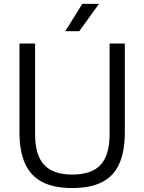

<svg xmlns="http://www.w3.org/2000/svg" viewBox="-20 -966 748 996"><path d="M355 9.5Q260.5 9.5 200 -21.5Q139.5 -52.5 110.2 -116.8Q81 -181 81 -280V-740H162V-271Q162 -161.5 208.8 -111Q255.5 -60.5 355 -60.5Q455.5 -60.5 502 -111Q548.5 -161.5 548.5 -271V-740H627.5V-280Q627.5 -181 598.8 -116.8Q570 -52.5 509.8 -21.5Q449.5 9.5 355 9.5ZM318.5 -804 407 -946H493.5L391 -804Z"/></svg>

Font: Encode Sans SC
Style: Regular
Weight: 400
Version: Version 3.002